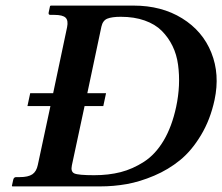

<svg xmlns="http://www.w3.org/2000/svg" viewBox="-20 -666 794 686"><path d="M236.8 -75.2Q231.9 -52.7 245.6 -46.4Q259.3 -40 316.4 -40Q368.2 -40 411.1 -51Q454.1 -62 494.6 -88.1Q535.2 -114.3 564.7 -163.8Q594.2 -213.4 609.4 -284.2Q617.7 -323.2 619.4 -360.6Q621.1 -397.9 616.2 -434.6Q611.3 -471.2 596.4 -501.7Q581.5 -532.2 557.9 -555.9Q534.2 -579.6 496.8 -592.8Q459.5 -606 411.6 -606Q379.9 -606 363.5 -599.4Q347.2 -592.8 342.3 -570.8L292 -333H358.9L349.1 -287.1H282.2ZM23.9 0 22.5 -2 27.3 -23.9Q29.3 -32.7 37.1 -33.2H50.8Q80.6 -33.2 95.5 -43.2Q110.4 -53.2 115.2 -77.1L160.2 -287.1H78.1L87.9 -333H169.9L219.7 -568.8Q224.6 -592.8 214.4 -602.8Q204.1 -612.8 174.3 -612.8H160.2Q152.3 -612.8 153.8 -621.1L158.7 -644L161.1 -646H457.5Q557.1 -646 630.6 -600.6Q704.1 -555.2 735.1 -477.8Q766.1 -400.4 746.6 -309.1Q731.4 -238.3 698 -182.9Q664.6 -127.4 623.3 -93.8Q582 -60.1 530.8 -38.3Q479.5 -16.6 432.9 -8.3Q386.2 0 337.9 0Z"/></svg>

Font: Linux Libertine Slanted
Style: Semibold Slanted
Weight: 600
Designer: Philipp H. Poll
Foundry: Philipp H. Poll
Version: Version 5.1.1